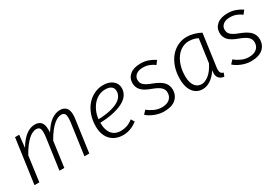

<svg xmlns="http://www.w3.org/2000/svg" viewBox="28 -1240 2805 1957"><g transform="rotate(-30 1430.5 -261.5)"><path d="M172 -377Q198 -421 224 -451Q250 -481 276 -499.5Q302 -518 327 -526Q352 -534 377 -534Q421 -534 446.5 -508Q472 -482 472 -421V-403Q472 -394 470 -383Q522 -467 572.5 -500.5Q623 -534 671 -534Q715 -534 741 -508.5Q767 -483 767 -422Q767 -412 766 -400Q765 -388 763 -375L711 0H654L705 -365Q707 -382 708 -395Q709 -408 709 -419Q709 -460 695.5 -473Q682 -486 659 -486Q640 -486 617.5 -476.5Q595 -467 569.5 -445Q544 -423 516 -387Q488 -351 458 -298L417 0H360L411 -365Q413 -382 414 -395Q415 -408 415 -419Q415 -460 401.5 -473Q388 -486 365 -486Q346 -486 323 -476.5Q300 -467 274.5 -444.5Q249 -422 221 -385.5Q193 -349 163 -295L123 0H66L139 -523H188Z M1332 -413Q1332 -375 1312.5 -341Q1293 -307 1249.5 -280.5Q1206 -254 1136 -236.5Q1066 -219 965 -215Q965 -167 976 -133.5Q987 -100 1006 -79Q1025 -58 1050.5 -48Q1076 -38 1106 -38Q1144 -38 1178.5 -49.5Q1213 -61 1251 -90L1275 -51Q1196 11 1107 11Q1062 11 1025 -3.5Q988 -18 961.5 -45.5Q935 -73 920.5 -113Q906 -153 906 -205Q906 -279 928 -340Q950 -401 987.5 -444Q1025 -487 1075 -510.5Q1125 -534 1180 -534Q1248 -534 1290 -500.5Q1332 -467 1332 -413ZM1176 -485Q1138 -485 1103 -469Q1068 -453 1040 -423Q1012 -393 992.5 -350.5Q973 -308 967 -255Q1049 -258 1107 -271.5Q1165 -285 1201.5 -306Q1238 -327 1254.5 -354.5Q1271 -382 1271 -413Q1271 -447 1247 -466Q1223 -485 1176 -485Z M1755 -439Q1726 -461 1693 -473.5Q1660 -486 1619 -486Q1568 -486 1539.5 -462.5Q1511 -439 1511 -404Q1511 -387 1515.5 -373Q1520 -359 1532.5 -346.5Q1545 -334 1567 -321.5Q1589 -309 1625 -296Q1709 -264 1741.5 -227Q1774 -190 1774 -141Q1774 -72 1727 -30.5Q1680 11 1586 11Q1557 11 1528.5 4.5Q1500 -2 1474.5 -12.5Q1449 -23 1427.5 -36Q1406 -49 1392 -63L1429 -102Q1457 -77 1500 -57Q1543 -37 1588 -37Q1650 -37 1681.5 -65.5Q1713 -94 1713 -139Q1713 -156 1707.5 -171Q1702 -186 1688 -200Q1674 -214 1650 -227Q1626 -240 1588 -254Q1513 -281 1481.5 -316Q1450 -351 1450 -400Q1450 -460 1494.5 -497Q1539 -534 1621 -534Q1669 -534 1711 -519Q1753 -504 1787 -481Z M2294 11Q2217 -2 2217 -73Q2217 -88 2220 -108Q2180 -48 2135 -18.5Q2090 11 2043 11Q2010 11 1982 -2Q1954 -15 1933.5 -40.5Q1913 -66 1901.5 -104Q1890 -142 1890 -193Q1890 -273 1912 -336Q1934 -399 1971.5 -443Q2009 -487 2058.5 -510.5Q2108 -534 2163 -534Q2201 -534 2244.5 -522.5Q2288 -511 2326 -490L2274 -114Q2272 -106 2272 -98V-84Q2272 -58 2281 -46.5Q2290 -35 2310 -29ZM2059 -39Q2098 -39 2143.5 -74.5Q2189 -110 2227 -186L2265 -460Q2218 -485 2160 -485Q2119 -485 2081.5 -465.5Q2044 -446 2015 -408.5Q1986 -371 1968.5 -316.5Q1951 -262 1951 -193Q1951 -152 1959.5 -123Q1968 -94 1983 -75Q1998 -56 2017.5 -47.5Q2037 -39 2059 -39Z M2780 -439Q2751 -461 2718 -473.5Q2685 -486 2644 -486Q2593 -486 2564.5 -462.5Q2536 -439 2536 -404Q2536 -387 2540.5 -373Q2545 -359 2557.5 -346.5Q2570 -334 2592 -321.5Q2614 -309 2650 -296Q2734 -264 2766.5 -227Q2799 -190 2799 -141Q2799 -72 2752 -30.5Q2705 11 2611 11Q2582 11 2553.5 4.5Q2525 -2 2499.5 -12.5Q2474 -23 2452.5 -36Q2431 -49 2417 -63L2454 -102Q2482 -77 2525 -57Q2568 -37 2613 -37Q2675 -37 2706.5 -65.5Q2738 -94 2738 -139Q2738 -156 2732.5 -171Q2727 -186 2713 -200Q2699 -214 2675 -227Q2651 -240 2613 -254Q2538 -281 2506.5 -316Q2475 -351 2475 -400Q2475 -460 2519.5 -497Q2564 -534 2646 -534Q2694 -534 2736 -519Q2778 -504 2812 -481Z"/></g></svg>

Font: Glekhifnjqigglhiwekvrgaqftz
Style: Regular
Weight: 300
Italic angle: -8°
Designer: Carrois Corporate & Edenspiekermann
Foundry: Carrois Corporate GbR & Edenspiekermann AG
Version: Version 2.001